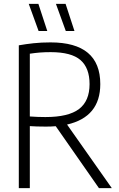

<svg xmlns="http://www.w3.org/2000/svg" viewBox="-20 -965 612 985"><path d="M76.5 0V-732.5Q113 -739 152.2 -743.2Q191.5 -747.5 239 -747.5Q494.5 -747.5 494.5 -533.5Q494.5 -365 324 -326L553.5 0H487.5L266 -317.5Q242 -315.5 215.5 -315.5Q188 -315.5 169.2 -316.2Q150.5 -317 133 -318V0ZM213 -364.5Q331.5 -364.5 385.5 -405.8Q439.5 -447 439.5 -533.5Q439.5 -616.5 392.8 -657Q346 -697.5 240 -697.5Q209 -697.5 184.2 -695.5Q159.5 -693.5 133 -689.5V-367.5Q157 -366 174.5 -365.2Q192 -364.5 213 -364.5ZM317.5 -806 267 -945H316.5L362 -806ZM178 -806 127.5 -945H177L222.5 -806Z"/></svg>

Font: Encode Sans Condensed Condensed Light
Style: Regular
Weight: 300
Width: 3
Designer: Multiple Designers
Foundry: Impallari Type
Version: Version 3.000; ttfautohint (v1.8.3) -l 8 -r 50 -G 200 -x 14 